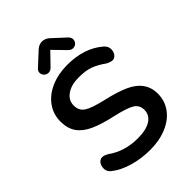

<svg xmlns="http://www.w3.org/2000/svg" viewBox="-264 -1040 1167 1167"><g transform="rotate(-45 319.0 -457.0)"><path d="M123 -152.8Q205.1 -94.2 316.9 -94.2Q390.1 -94.2 429 -119.6Q467.8 -145 467.8 -188.5Q467.8 -231.9 431.4 -252.4Q395 -272.9 308.6 -292Q222.2 -311 167 -335.9Q111.8 -360.8 84 -399.9Q56.2 -439 56.2 -500Q56.2 -561 91.1 -610.1Q126 -659.2 188.5 -686.5Q251 -713.9 329.1 -713.9Q472.2 -713.9 562 -638.2Q585.9 -617.7 585.9 -593.3Q585.9 -568.8 573.5 -553.5Q561 -538.1 544.4 -538.1Q527.8 -538.1 502.9 -551.8Q461.9 -581.5 423.3 -596.2Q384.8 -610.8 323 -610.8Q261.2 -610.8 221.7 -583.5Q182.1 -556.2 182.1 -511Q182.1 -465.8 217 -443.8Q252 -421.9 338.4 -402.3Q424.8 -382.8 480.5 -358.4Q595.2 -308.1 595.2 -201.2Q595.2 -139.2 560.5 -91.6Q525.9 -43.9 463.4 -17.6Q400.9 8.8 322 8.8Q243.2 8.8 174.6 -11.7Q106 -32.2 63 -66.9Q40 -84 40 -110.1Q40 -136.2 52.5 -151.6Q64.9 -167 82.5 -167Q100.1 -167 123 -152.8ZM191.9 -828.1 274.9 -904.8Q295.9 -922.9 321 -922.9Q346.2 -922.9 367.2 -904.8L450.2 -828.1Q465.3 -814 465.1 -797.9Q464.8 -781.7 453.9 -770.8Q442.9 -759.8 426.3 -759.8Q409.7 -759.8 396 -773.9L320.8 -851.1L246.1 -773.9Q231.9 -759.8 215.3 -759.8Q198.7 -759.8 187.3 -771.5Q175.8 -783.2 175.8 -799.1Q175.8 -814.9 191.9 -828.1Z"/></g></svg>

Font: Nunito-Bold
Style: Bold
Weight: 700
Designer: Vernon Adams
Foundry: newtypography
Version: Version 3.000